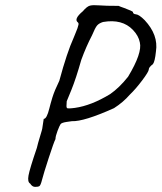

<svg xmlns="http://www.w3.org/2000/svg" viewBox="-20 -683 632 751"><path d="M241 -287 240 -268Q240 -265 241.5 -261Q243 -257 273 -261Q337 -270 411 -315Q447 -340 481 -383Q537 -476 527 -517Q522 -543 500 -566Q458 -610 383 -597Q367 -592 359.5 -583Q352 -574 340 -545Q317 -501 298 -449Q277 -375 259.5 -332Q242 -289 241 -287ZM146 -185 151 -218Q163 -218 173 -259Q175 -268 178 -278Q184 -298 185 -302Q193 -328 212 -367Q242 -478 268 -535Q272 -545 276.5 -556Q281 -567 283 -572.5Q285 -578 286 -583Q289 -591 285 -595Q267 -608 304 -639Q320 -658 332 -661Q344 -664 368 -662Q392 -660 444 -660Q450 -657 465 -652Q500 -639 500 -636Q500 -628 512 -627Q524 -626 546 -604Q600 -546 590 -482Q586 -442 578 -432Q562 -420 562 -411.5Q562 -403 536.5 -369Q511 -335 488 -313Q462 -283 426 -260Q308 -207 261 -209Q259 -209 240 -206Q221 -203 217 -197.5Q213 -192 205 -171Q197 -150 197 -139Q191 -128 170.5 -65Q150 -2 144.5 20Q139 42 134 45Q129 48 117.5 48Q106 48 98 35Q87 29 91.5 3.5Q96 -22 124 -104Q129 -125 135 -144Q146 -179 146 -185Z"/></svg>

Font: Caveat
Style: Regular
Weight: 400
Designer: Pablo Impallari
Foundry: Creative Lab NY
Version: Version 1.096; ttfautohint (v1.3)